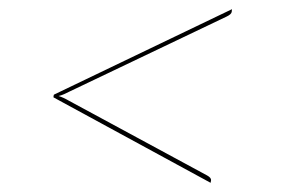

<svg xmlns="http://www.w3.org/2000/svg" viewBox="-20 -544 620 418"><path d="M96.5 -333V-334L97 -337L97.5 -338L485 -524L484.5 -518.5Q484 -513 473.5 -508L132 -345Q126 -342 120 -339.2Q114 -336.5 107.5 -335Q118.5 -331.5 129.5 -325L431 -162Q440 -157 439.5 -151.5L438.5 -146L96.5 -332Z"/></svg>

Font: Lato Hairline
Style: Italic
Weight: 100
Italic angle: -7°
Designer: Lukasz Dziedzic
Foundry: tyPoland Lukasz Dziedzic
Version: Version 2.007; 2014-02-27